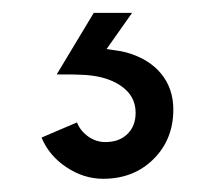

<svg xmlns="http://www.w3.org/2000/svg" viewBox="-20 -20 334 298"><path d="M140 257.5Q110 257.5 83 239.5Q56 221.5 44.5 193.5L99.5 170Q104.5 183 116.8 191.8Q129 200.5 143.5 200.5Q165 200.5 177.8 188Q190.5 175.5 190.5 155Q190.5 128.5 167 112.8Q143.5 97 105 96Q99 95.5 68 95.5L125.5 0H185L145.5 56Q147 56.5 158.2 58Q169.5 59.5 176.5 61.5Q211.5 71.5 230.2 94.5Q249 117.5 249 150Q249 196.5 218.2 227Q187.5 257.5 140 257.5Z"/></svg>

Font: HK Grotesk Medium
Style: Regular
Weight: 500
Designer: Alfredo Marco Pradil
Foundry: Hanken Design Co.
Version: Version 3.001;FEAKit 1.0